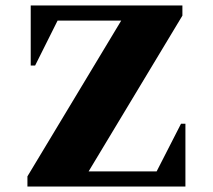

<svg xmlns="http://www.w3.org/2000/svg" viewBox="-20 -680 776 700"><path d="M80 0V-37L422 -605H190L108 -441H92V-660H645V-623L303 -55H551L640 -229H656V0Z"/></svg>

Font: Spectral ExtraBold
Style: Regular
Weight: 800
Designer: Jean-Baptiste Levee
Foundry: Production Type
Version: Version 2.001